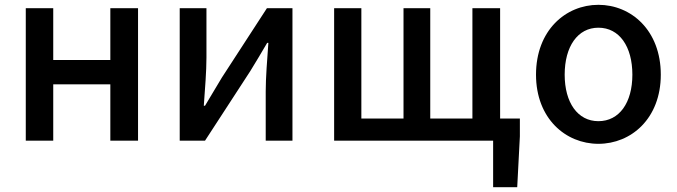

<svg xmlns="http://www.w3.org/2000/svg" viewBox="-20 -584 2811 797"><path d="M87 0H201V-234H438V0H553V-550H438V-335H201V-550H87Z M726 0H831L1019 -289C1039 -321 1069 -372 1089 -406H1094C1089 -335 1083 -262 1083 -205V0H1194V-550H1088L901 -262C882 -229 850 -178 831 -145H826C831 -215 837 -288 837 -345V-550H726Z M2056 -92V-550H1941V-92H1766V-550H1655V-92H1480V-550H1367V0H2027V193H2127L2138 -18V-92Z M2464 13C2600 13 2723 -92 2723 -274C2723 -458 2600 -564 2464 -564C2328 -564 2205 -458 2205 -274C2205 -92 2328 13 2464 13ZM2464 -81C2378 -81 2324 -158 2324 -274C2324 -391 2378 -469 2464 -469C2551 -469 2605 -391 2605 -274C2605 -158 2551 -81 2464 -81Z"/></svg>

Font: Noto Sans T Chinese Medium
Style: Regular
Weight: 500
Designer: Ryoko NISHIZUKA (kana & ideographs); Paul D. Hunt (Latin, Greek & Cyrillic); Wenlong ZHANG (bopomofo); Sandoll Communica
Foundry: Adobe Systems Incorporated
Version: Version 1.000;PS 1;hotconv 1.0.78;makeotf.lib2.5.61930